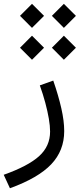

<svg xmlns="http://www.w3.org/2000/svg" viewBox="-112 -741 426 1025"><path d="M-5.2 -486.1 58.8 -422 123.1 -486.1 58.8 -550.3ZM165 -486.1 229 -422 293.3 -486.1 229 -550.3ZM165 -656.4 229 -592.2 293.3 -656.4 229 -720.5ZM-5.2 -656.4 58.8 -592.2 123.1 -656.4 58.8 -720.5ZM100.6 -285.2Q117.8 -237.4 129.9 -192Q142 -146.7 148.7 -107.7Q155.4 -68.6 155.4 -38.7Q155.4 39.6 96.6 92.8Q37.8 145.9 -92.2 192.1L-59 264Q92.1 209.1 161.4 136.1Q230.8 63.1 230.8 -41.1Q230.8 -94.9 215.4 -162.7Q200.1 -230.5 172.3 -310.8Z"/></svg>

Font: Estedad-FD VF
Style: Regular
Weight: 100
Designer: Amin Abedi
Version: Version 7.3